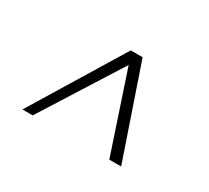

<svg xmlns="http://www.w3.org/2000/svg" viewBox="-63 -555 458 421"><g transform="rotate(30 166.0 -344.5)"><path d="M51 -229H25L166 -460H196L275 -229H245L178 -430Z"/></g></svg>

Font: Genos Thin Light
Style: Italic
Weight: 300
Italic angle: -8°
Version: Version 1.010